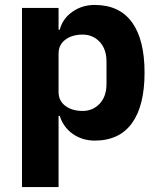

<svg xmlns="http://www.w3.org/2000/svg" viewBox="-20 -557 648 777"><path d="M69 -525H217V-437H222Q233 -481 272.5 -509Q312 -537 363 -537Q463 -537 514 -467Q565 -397 565 -263Q565 -129 514 -58.5Q463 12 363 12Q337 12 314 4.5Q291 -3 272.5 -16.5Q254 -30 241 -48.5Q228 -67 222 -88H217V200H69ZM314 -108Q356 -108 383.5 -137.5Q411 -167 411 -217V-308Q411 -358 383.5 -387.5Q356 -417 314 -417Q272 -417 244.5 -396.5Q217 -376 217 -340V-185Q217 -149 244.5 -128.5Q272 -108 314 -108Z"/></svg>

Font: IBM Plex Sans Arabic
Style: Bold
Weight: 700
Designer: Mike Abbink, Paul van der Laan, Pieter van Rosmalen, Wael Morcos, Khajak Apelian
Foundry: Bold Monday
Version: Version 1.2